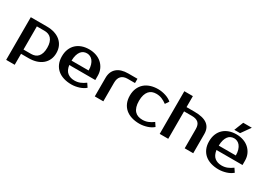

<svg xmlns="http://www.w3.org/2000/svg" viewBox="-2 -1639 3775 2728"><g transform="rotate(30 1885.0 -275.0)"><path d="M210 -450V-70H335Q369 -70 397.5 -80.5Q426 -91 446.5 -114Q467 -137 478.5 -173Q490 -209 490 -260Q490 -311 478.5 -347Q467 -383 446.5 -406Q426 -429 397.5 -439.5Q369 -450 335 -450ZM335 -520Q404 -520 460.5 -502Q517 -484 557 -450Q597 -416 618.5 -368Q640 -320 640 -260Q640 -200 618.5 -152Q597 -104 557 -70Q517 -36 460.5 -18Q404 0 335 0H210V180H70V-520Z M1055 -50Q1104 -50 1146.5 -67Q1189 -84 1230 -115L1270 -55Q1251 -38 1225.5 -24Q1200 -10 1170.5 -0.5Q1141 9 1109 14.5Q1077 20 1045 20Q974 20 915.5 1.5Q857 -17 816 -52.5Q775 -88 752.5 -140Q730 -192 730 -260Q730 -327 751.5 -379.5Q773 -432 811.5 -467.5Q850 -503 903 -521.5Q956 -540 1020 -540Q1080 -540 1133 -522Q1186 -504 1225 -469.5Q1264 -435 1287 -386Q1310 -337 1310 -275V-205H883Q895 -122 940.5 -86Q986 -50 1055 -50ZM1020 -475Q991 -475 966 -464Q941 -453 922.5 -429Q904 -405 892.5 -367Q881 -329 880 -275H1160Q1160 -327 1148 -365Q1136 -403 1116.5 -427.5Q1097 -452 1071.5 -463.5Q1046 -475 1020 -475Z M1820 -450H1700Q1632 -450 1596 -413.5Q1560 -377 1560 -305V0H1420V-305Q1420 -407 1484.5 -463.5Q1549 -520 1670 -520H1820Z M2150 -540Q2182 -540 2214 -534.5Q2246 -529 2275.5 -519.5Q2305 -510 2330.5 -496Q2356 -482 2375 -465L2335 -405Q2294 -436 2251.5 -453Q2209 -470 2160 -470Q2124 -470 2094 -458.5Q2064 -447 2042 -421.5Q2020 -396 2007.5 -356Q1995 -316 1995 -260Q1995 -204 2007.5 -164Q2020 -124 2043 -98.5Q2066 -73 2098.5 -61.5Q2131 -50 2170 -50Q2219 -50 2261.5 -67Q2304 -84 2345 -115L2385 -55Q2366 -38 2340.5 -24Q2315 -10 2285.5 -0.5Q2256 9 2224 14.5Q2192 20 2160 20Q2089 20 2030.5 1.5Q1972 -17 1931 -52.5Q1890 -88 1867.5 -140Q1845 -192 1845 -260Q1845 -327 1867.5 -379.5Q1890 -432 1930 -467.5Q1970 -503 2026 -521.5Q2082 -540 2150 -540Z M3035 0H2895V-315Q2895 -387 2859 -418.5Q2823 -450 2755 -450H2625V0H2485V-700H2625V-520H2755Q2898 -520 2966.5 -468.5Q3035 -417 3035 -315Z M3470 -50Q3519 -50 3561.5 -67Q3604 -84 3645 -115L3685 -55Q3666 -38 3640.5 -24Q3615 -10 3585.5 -0.5Q3556 9 3524 14.5Q3492 20 3460 20Q3389 20 3330.5 1.5Q3272 -17 3231 -52.5Q3190 -88 3167.5 -140Q3145 -192 3145 -260Q3145 -327 3166.5 -379.5Q3188 -432 3226.5 -467.5Q3265 -503 3318 -521.5Q3371 -540 3435 -540Q3495 -540 3548 -522Q3601 -504 3640 -469.5Q3679 -435 3702 -386Q3725 -337 3725 -275V-205H3298Q3310 -122 3355.5 -86Q3401 -50 3470 -50ZM3435 -475Q3406 -475 3381 -464Q3356 -453 3337.5 -429Q3319 -405 3307.5 -367Q3296 -329 3295 -275H3575Q3575 -327 3563 -365Q3551 -403 3531.5 -427.5Q3512 -452 3486.5 -463.5Q3461 -475 3435 -475ZM3575 -730 3469 -580H3374L3434 -730Z"/></g></svg>

Font: Prosto One
Style: Regular
Weight: 400
Designer: Pavel Emelyanov and Jovanny lemonad
Foundry: Pavel Emelyanov and Jovanny Lemonad
Version: Version 1.001